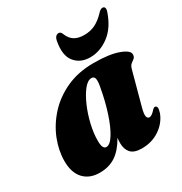

<svg xmlns="http://www.w3.org/2000/svg" viewBox="-159 -785 869 915"><g transform="rotate(-30 275.5 -327.5)"><path d="M458 -160Q449 -127 452 -113.8Q455 -100.5 466 -100.5Q479 -100.5 499.5 -124Q506.5 -131 511 -131Q531.5 -131 518 -91.5Q500.5 -46.5 458.2 -18.2Q416 10 361 10Q318.5 10 300.5 -10Q282.5 -30 282.5 -64.5Q282.5 -76.5 284.5 -92.5Q255 -40 218 -15Q181 10 129 10Q74 10 42 -24Q10 -58 10 -122Q10 -179.5 33.2 -238.5Q56.5 -297.5 101.5 -347.2Q146.5 -397 212.5 -427.5Q278.5 -458 364 -458Q450.5 -458 500 -439.5Q549.5 -421 547 -398Q546 -385 538 -379Q530 -373 521 -366Q512 -359 507.5 -342.5ZM196 -127.5Q196 -100.5 202 -90.5Q208 -80.5 216.5 -80.5Q238 -80.5 260.2 -116.5Q282.5 -152.5 302 -212.2Q321.5 -272 334 -342.5Q339.5 -369.5 337 -385.2Q334.5 -401 319 -401Q298 -401 276.5 -374Q255 -347 236.5 -304.5Q218 -262 207 -215Q196 -168 196 -127.5ZM393 -595.5Q428 -595.5 455 -609.2Q482 -623 507.5 -650Q520.5 -665 532 -665Q541.5 -665 544.2 -657Q547 -649 542 -635.5Q517 -562 468.2 -525.5Q419.5 -489 365 -489Q311.5 -489 281.5 -525.5Q251.5 -562 265 -635.5Q270.5 -665 291 -665Q302 -665 307.5 -650Q319 -621 340 -608.2Q361 -595.5 393 -595.5Z"/></g></svg>

Font: Fraunces 144pt S050 Black
Style: Italic
Weight: 900
Italic angle: -16°
Version: Version 1.000; ttfautohint (v1.8.3)